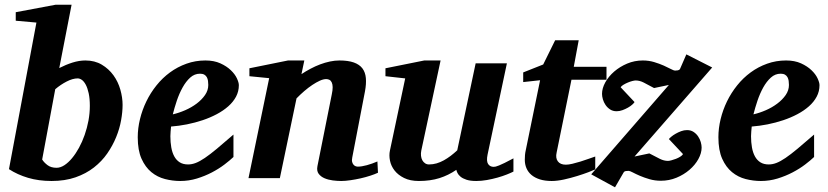

<svg xmlns="http://www.w3.org/2000/svg" viewBox="-20 -757 3520 816"><path d="M361.8 -307.1Q361.8 -338.4 356.9 -360.6Q352.1 -382.8 344.5 -397Q336.9 -411.1 327.9 -417.5Q318.8 -423.8 310.1 -423.8Q289.1 -423.8 263.4 -410.6Q237.8 -397.5 214.8 -377.9L159.2 -79.1Q167 -66.4 181.9 -55.2Q196.8 -43.9 220.2 -43.9Q236.8 -43.9 253.7 -54.9Q270.5 -65.9 286.1 -84.7Q301.8 -103.5 315.7 -128.9Q329.6 -154.3 339.8 -183.6Q350.1 -212.9 356 -244.4Q361.8 -275.9 361.8 -307.1ZM501 -311Q501 -281.2 494.6 -245.6Q488.3 -210 473.6 -174.1Q459 -138.2 435.8 -104.7Q412.6 -71.3 379.2 -45.2Q345.7 -19 301 -3.4Q256.3 12.2 199.2 12.2Q144.5 12.2 99.4 -1.2Q54.2 -14.6 18.1 -38.1L134.8 -661.1L46.9 -668.9V-705.1L215.8 -736.8H284.2L231.9 -467.8Q259.3 -481.9 287.8 -491Q316.4 -500 342.8 -500Q382.8 -500 412.6 -482.2Q442.4 -464.4 462.2 -437Q481.9 -409.7 491.5 -376Q501 -342.3 501 -311Z M865.2 -396Q865.2 -404.8 864 -413.3Q862.8 -421.9 859.1 -428.7Q855.5 -435.5 848.4 -439.7Q841.3 -443.8 830.1 -443.8Q806.6 -443.8 788.3 -427.2Q770 -410.6 755.9 -385Q741.7 -359.4 731.4 -328.9Q721.2 -298.3 714.4 -271Q740.2 -276.9 767.1 -288.6Q793.9 -300.3 815.7 -316.7Q837.4 -333 851.3 -353Q865.2 -373 865.2 -396ZM995.1 -395Q995.1 -368.7 983.2 -346.2Q971.2 -323.7 950.2 -305.2Q929.2 -286.6 901.1 -271.7Q873 -256.8 841.1 -246.1Q809.1 -235.4 774.7 -228.5Q740.2 -221.7 707 -219.2Q706.1 -210 705.1 -198.2Q704.1 -186.5 704.1 -178.2Q704.1 -152.3 708 -130.4Q711.9 -108.4 720.7 -92.3Q729.5 -76.2 743.9 -67.1Q758.3 -58.1 779.3 -58.1Q795.4 -58.1 812 -64.5Q828.6 -70.8 850.6 -85.7Q872.6 -100.6 901.9 -125Q931.2 -149.4 972.2 -185.1V-89.8Q957.5 -75.7 934.1 -57.9Q910.6 -40 880.9 -24.4Q851.1 -8.8 816.9 1.7Q782.7 12.2 746.1 12.2Q713.4 12.2 681.2 3.9Q648.9 -4.4 623.3 -25.4Q597.7 -46.4 581.5 -82.3Q565.4 -118.2 565.4 -173.8Q565.4 -211.9 575 -251Q584.5 -290 602.1 -326.2Q619.6 -362.3 645 -394Q670.4 -425.8 702.4 -449.2Q734.4 -472.7 772.5 -486.3Q810.5 -500 853 -500Q889.6 -500 916.5 -487.8Q943.4 -475.6 960.9 -458.7Q978.5 -441.9 986.8 -424.1Q995.1 -406.2 995.1 -395Z M1586.4 -22.9Q1573.2 -16.6 1553.7 -10.3Q1534.2 -3.9 1512.5 1Q1490.7 5.9 1469 9Q1447.3 12.2 1430.2 12.2Q1413.6 12.2 1394.3 9.8Q1375 7.3 1359.1 0.5Q1343.3 -6.3 1334.2 -18.6Q1325.2 -30.8 1329.1 -50.8L1390.1 -356Q1394 -374 1393.8 -386.5Q1393.6 -398.9 1389.9 -406.7Q1386.2 -414.6 1380.1 -417.7Q1374 -420.9 1366.2 -420.9Q1354.5 -420.9 1339.4 -414.1Q1324.2 -407.2 1307.4 -396Q1290.5 -384.8 1273.2 -369.9Q1255.9 -355 1240.2 -338.9L1169.4 0H1036.1L1124 -424.8L1040 -433.1V-466.8L1204.1 -500H1273.4L1261.2 -441.9Q1279.3 -454.1 1299.6 -464.8Q1319.8 -475.6 1340.6 -483.4Q1361.3 -491.2 1382.1 -495.6Q1402.8 -500 1422.4 -500Q1459.5 -500 1483.6 -491.5Q1507.8 -482.9 1520.3 -466.3Q1532.7 -449.7 1534.9 -425.3Q1537.1 -400.9 1531.2 -369.1L1477.1 -87.9Q1474.6 -75.7 1476.8 -68.1Q1479 -60.5 1483.2 -56.2Q1487.3 -51.8 1492.2 -50.3Q1497.1 -48.8 1501 -48.8Q1516.6 -48.8 1539.1 -54.9Q1561.5 -61 1584 -70.8Z M2162.1 -27.8Q2151.9 -22.5 2134 -15.4Q2116.2 -8.3 2094.5 -2.2Q2072.8 3.9 2049.3 8.1Q2025.9 12.2 2004.4 12.2Q1978.5 12.2 1962.4 6.8Q1946.3 1.5 1937.3 -6.1Q1928.2 -13.7 1924.3 -21.7Q1920.4 -29.8 1919.4 -35.2Q1886.2 -12.2 1847.7 0Q1809.1 12.2 1760.3 12.2Q1723.1 12.2 1697.5 -0.5Q1671.9 -13.2 1657 -32.2Q1642.1 -51.3 1637.5 -74Q1632.8 -96.7 1637.2 -117.2L1702.1 -423.8L1618.2 -433.1V-466.8L1783.2 -500H1852.5L1770.5 -117.2Q1768.1 -105.5 1769.3 -94.7Q1770.5 -84 1774.9 -75.9Q1779.3 -67.9 1786.6 -63Q1793.9 -58.1 1803.2 -58.1Q1819.8 -58.1 1835.7 -62.7Q1851.6 -67.4 1866.5 -75.7Q1881.3 -84 1895.5 -94.7Q1909.7 -105.5 1923.3 -118.2L2001.5 -487.8H2134.3L2052.2 -100.1Q2046.4 -72.3 2054.4 -60.1Q2062.5 -47.9 2078.1 -47.9Q2082 -47.9 2087.2 -49.1Q2092.3 -50.3 2101.3 -54Q2110.4 -57.6 2124.8 -64.7Q2139.2 -71.8 2162.1 -84Z M2408.7 -418 2345.7 -108.9Q2340.3 -85.4 2350.8 -71.3Q2361.3 -57.1 2384.8 -57.1Q2396.5 -57.1 2412.8 -61Q2429.2 -64.9 2446.8 -70.3Q2464.4 -75.7 2481 -81.8Q2497.6 -87.9 2509.8 -91.8V-37.1Q2501.5 -33.2 2480.5 -25.1Q2459.5 -17.1 2432.6 -8.8Q2405.8 -0.5 2377 5.9Q2348.1 12.2 2324.7 12.2Q2295.9 12.2 2274.4 5.4Q2252.9 -1.5 2238.8 -13.4Q2224.6 -25.4 2217.5 -42Q2210.4 -58.6 2210.4 -78.1Q2210.4 -87.9 2211.2 -97.7Q2211.9 -107.4 2214.4 -118.2L2275.4 -416L2203.6 -408.2V-449.2L2288.6 -482.9L2339.4 -585.9H2439.5L2418.5 -473.1H2557.6V-418Z M2676.8 -91.8 2739.7 -105Q2766.6 -90.8 2784.2 -82Q2801.8 -73.2 2818.8 -73.2Q2824.2 -73.2 2833.5 -75.7Q2842.8 -78.1 2852.8 -82Q2862.8 -85.9 2871.1 -91.1Q2879.4 -96.2 2882.8 -102.1L2822.8 -166Q2825.2 -169.4 2833 -176Q2840.8 -182.6 2851.6 -188.7Q2862.3 -194.8 2874.8 -199.5Q2887.2 -204.1 2899.9 -204.1Q2916 -204.1 2927.7 -196.3Q2939.5 -188.5 2947 -177.2Q2954.6 -166 2958.3 -153.1Q2961.9 -140.1 2961.9 -129.9Q2961.9 -106 2948 -80.8Q2934.1 -55.7 2910.2 -35.2Q2886.2 -14.6 2855 -1.7Q2823.7 11.2 2788.6 11.2Q2763.2 11.2 2740.5 4.6Q2717.8 -2 2699.7 -9.8Q2681.6 -17.6 2669.2 -24.2Q2656.7 -30.8 2651.9 -30.8Q2645 -30.8 2639.4 -30Q2633.8 -29.3 2630.9 -24.9L2593.8 39.1L2492.7 -16.1L2822.8 -396L2759.8 -382.8Q2733.4 -397 2716.1 -406Q2698.7 -415 2681.6 -415Q2676.3 -415 2667 -412.6Q2657.7 -410.2 2647.9 -406Q2638.2 -401.9 2629.6 -396.7Q2621.1 -391.6 2617.7 -386.2L2676.8 -323.2Q2674.3 -318.8 2667 -312.3Q2659.7 -305.7 2648.9 -299.6Q2638.2 -293.5 2625.5 -288.8Q2612.8 -284.2 2600.6 -284.2Q2584.5 -284.2 2572.8 -292Q2561 -299.8 2553.5 -311Q2545.9 -322.3 2542.2 -335Q2538.6 -347.7 2538.6 -357.9Q2538.6 -381.8 2552.5 -407Q2566.4 -432.1 2590.3 -452.9Q2614.3 -473.6 2645.5 -486.8Q2676.8 -500 2711.9 -500Q2737.3 -500 2760 -493.2Q2782.7 -486.3 2800.8 -478.3Q2818.8 -470.2 2831.3 -463.6Q2843.8 -457 2848.6 -457Q2855.5 -457 2860.6 -458Q2865.7 -459 2869.6 -462.9L2897 -525.9L3006.8 -470.2Z M3333 -396Q3333 -404.8 3331.8 -413.3Q3330.6 -421.9 3326.9 -428.7Q3323.2 -435.5 3316.2 -439.7Q3309.1 -443.8 3297.9 -443.8Q3274.4 -443.8 3256.1 -427.2Q3237.8 -410.6 3223.6 -385Q3209.5 -359.4 3199.2 -328.9Q3189 -298.3 3182.1 -271Q3208 -276.9 3234.9 -288.6Q3261.7 -300.3 3283.4 -316.7Q3305.2 -333 3319.1 -353Q3333 -373 3333 -396ZM3462.9 -395Q3462.9 -368.7 3450.9 -346.2Q3439 -323.7 3418 -305.2Q3397 -286.6 3368.9 -271.7Q3340.8 -256.8 3308.8 -246.1Q3276.9 -235.4 3242.4 -228.5Q3208 -221.7 3174.8 -219.2Q3173.8 -210 3172.9 -198.2Q3171.9 -186.5 3171.9 -178.2Q3171.9 -152.3 3175.8 -130.4Q3179.7 -108.4 3188.5 -92.3Q3197.3 -76.2 3211.7 -67.1Q3226.1 -58.1 3247.1 -58.1Q3263.2 -58.1 3279.8 -64.5Q3296.4 -70.8 3318.4 -85.7Q3340.3 -100.6 3369.6 -125Q3398.9 -149.4 3439.9 -185.1V-89.8Q3425.3 -75.7 3401.9 -57.9Q3378.4 -40 3348.6 -24.4Q3318.8 -8.8 3284.7 1.7Q3250.5 12.2 3213.9 12.2Q3181.2 12.2 3148.9 3.9Q3116.7 -4.4 3091.1 -25.4Q3065.4 -46.4 3049.3 -82.3Q3033.2 -118.2 3033.2 -173.8Q3033.2 -211.9 3042.7 -251Q3052.2 -290 3069.8 -326.2Q3087.4 -362.3 3112.8 -394Q3138.2 -425.8 3170.2 -449.2Q3202.1 -472.7 3240.2 -486.3Q3278.3 -500 3320.8 -500Q3357.4 -500 3384.3 -487.8Q3411.1 -475.6 3428.7 -458.7Q3446.3 -441.9 3454.6 -424.1Q3462.9 -406.2 3462.9 -395Z"/></svg>

Font: Charis SIL Afr
Style: Bold Italic
Weight: 700
Italic angle: -11°
Foundry: SIL International
Version: Version 5.000